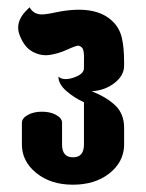

<svg xmlns="http://www.w3.org/2000/svg" viewBox="-20 -510 400 526"><path d="M61 -490Q74 -467 103 -471Q114 -472 132 -476Q242 -499 290 -450Q308 -432 314 -405.5Q320 -379 320 -340V-330Q320 -303 293.5 -282.5Q267 -262 231 -260Q272 -244 296 -221Q320 -198 320 -160V-110Q318 -65 279 -34.5Q240 -4 179.5 -4Q119 -4 79.5 -36Q40 -68 40 -114V-174Q40 -186 56 -195Q72 -204 95 -204Q118 -204 134 -195Q150 -186 150 -174V-114Q150 -79 180 -79Q210 -79 210 -114V-230Q183 -242 161.5 -261Q140 -280 140 -300Q154 -288 182 -297.5Q210 -307 210 -323Q210 -327 210 -338Q211 -356 209 -369Q207 -382 195 -385Q188 -385 164 -374Q140 -363 116 -359.5Q92 -356 69 -368.5Q46 -381 33.5 -414.5Q21 -448 50 -479Q54 -483 61 -490Z"/></svg>

Font: SOV_ThonBuri
Style: Book
Weight: 400
Version: Version 1.00